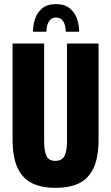

<svg xmlns="http://www.w3.org/2000/svg" viewBox="-20 -899 539 931"><path d="M249 12Q185 12 138 -9.5Q91 -31 66 -83Q41 -135 41 -225V-688H194V-215Q194 -168 205 -143.5Q216 -119 248 -119Q281 -119 293 -143.5Q305 -168 305 -215V-688H458V-225Q458 -135 433 -83Q408 -31 361.5 -9.5Q315 12 249 12ZM140 -745Q140 -777 150 -807.5Q160 -838 184.5 -858.5Q209 -879 251 -879Q294 -879 318.5 -858.5Q343 -838 353.5 -807.5Q364 -777 364 -745H299Q299 -762 294.5 -777.5Q290 -793 280 -803.5Q270 -814 252 -814Q234 -814 224 -803.5Q214 -793 209.5 -777.5Q205 -762 205 -745Z"/></svg>

Font: Archivo ExtraCondensed ExtraBold
Style: Regular
Weight: 800
Width: 2
Designer: Hector Gatti
Foundry: Omnibus-Type
Version: Version 2.001